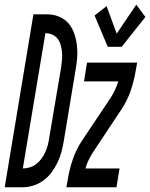

<svg xmlns="http://www.w3.org/2000/svg" viewBox="-64 -796 638 816"><path d="M-44 0 78 -735H84H142Q168 -734 191 -723.5Q214 -713 229 -694.5Q244 -676 252 -652Q260 -628 263 -602.5Q266 -577 264 -550.5Q262 -524 257 -498L207 -196Q203 -172 197 -149.5Q191 -127 180 -104.5Q169 -82 154.5 -62.5Q140 -43 119 -28Q98 -13 75 -6.5Q52 0 29 0ZM33 -80Q48 -80 63.5 -85Q79 -90 91 -99.5Q103 -109 112.5 -122Q122 -135 128.5 -149.5Q135 -164 139 -179Q143 -194 145 -209L196 -511Q198 -527 199.5 -543Q201 -559 199.5 -574.5Q198 -590 194 -604.5Q190 -619 181.5 -630.5Q173 -642 159 -648.5Q145 -655 129 -655ZM453 -597H394L338 -730L389 -770L432 -653L515 -776L554 -724ZM218 0 224 -33Q231 -77 246 -120.5Q261 -164 287 -202L406 -380Q417 -397 425 -414.5Q433 -432 439 -450H293L306 -530H519L513 -497Q506 -453 491 -409.5Q476 -366 450 -328L332 -150Q321 -133 312.5 -115.5Q304 -98 299 -80H444L431 0Z"/></svg>

Font: Iosevka Curly Medium Oblique
Style: Regular
Weight: 500
Italic angle: -9°
Monospace: yes
Designer: Belleve Invis
Foundry: Belleve Invis
Version: Version 11.1.0; ttfautohint (v1.8.3)